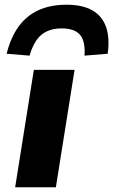

<svg xmlns="http://www.w3.org/2000/svg" viewBox="-20 -791 478 811"><path d="M44 0 123 -496H295L216 0ZM105 -556 8 -564Q25 -632 58 -678Q91 -724 141.5 -747.5Q192 -771 261 -771Q329 -771 370.5 -747Q412 -723 428 -677Q444 -631 435 -564L337 -556Q341 -618 317.5 -644.5Q294 -671 241 -671Q188 -671 155.5 -644.5Q123 -618 105 -556Z"/></svg>

Font: Nunito Sans 10pt Expanded ExtraBold
Style: Italic
Weight: 800
Width: 7
Italic angle: -9°
Designer: Vernon Adams
Foundry: Vernon Adams
Version: Version 3.101;gftools[0.9.27]